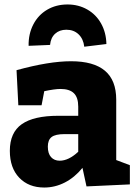

<svg xmlns="http://www.w3.org/2000/svg" viewBox="-20 -825 608 859"><path d="M500 -109 561 -86V0L367 9L349 -74Q314 -31 270 -8.5Q226 14 178 14Q108 14 66 -30Q24 -74 24 -150Q24 -232 77.5 -269.5Q131 -307 241 -307H330V-348Q330 -389 310.5 -408Q291 -427 251 -427Q225 -427 178 -417L166 -354H62L54 -511Q199 -551 298 -551Q399 -551 449.5 -508.5Q500 -466 500 -379ZM330 -146V-225H269Q228 -225 211 -212Q194 -199 194 -169Q194 -138 208.5 -122Q223 -106 247 -106Q287 -106 330 -146ZM456 -628 357 -616Q353 -651 331.5 -671.5Q310 -692 277 -692Q246 -692 226.5 -674Q207 -656 204 -624L108 -620Q107 -673 129 -715.5Q151 -758 191 -781.5Q231 -805 282 -805Q331 -805 370.5 -782.5Q410 -760 432.5 -719.5Q455 -679 456 -628Z"/></svg>

Font: Bitter Pro ExtraBold
Style: Regular
Weight: 800
Designer: Sol Matas, and Bitter project Authors
Foundry: Sol Matas
Version: Version 1.010